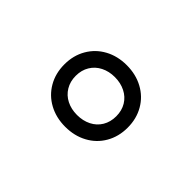

<svg xmlns="http://www.w3.org/2000/svg" viewBox="-59 -974 738 738"><g transform="rotate(-45 310.0 -605.0)"><path d="M142.5 -605Q142.5 -654.7 163.8 -693.8Q185 -732.8 223.2 -754.9Q261.3 -777 310 -777Q358.7 -777 396.8 -754.9Q435 -732.8 456.2 -693.8Q477.5 -654.7 477.5 -605Q477.5 -555.3 456.2 -516.1Q435 -476.8 396.8 -454.8Q358.7 -432.7 310 -432.7Q261.3 -432.7 223.2 -454.8Q185 -476.8 163.8 -516.1Q142.5 -555.3 142.5 -605ZM412.8 -605Q412.8 -636.5 400.1 -661.6Q387.5 -686.7 364.1 -700.8Q340.8 -715 309.9 -715Q279 -715 255.5 -700.8Q232 -686.7 219.3 -661.6Q206.7 -636.6 206.7 -605Q206.7 -573.5 219.3 -548.2Q232 -522.9 255.5 -508.8Q279.1 -494.7 309.9 -494.7Q340.8 -494.7 364.1 -508.8Q387.4 -522.9 400.1 -548.2Q412.8 -573.5 412.8 -605Z"/></g></svg>

Font: Monaspace Neon Var
Style: Regular
Weight: 400
Designer: Riley Cran and the Lettermatic Team
Version: Version 1.000 (Monaspace Neon Var)